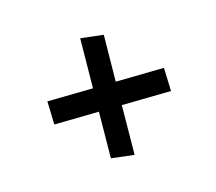

<svg xmlns="http://www.w3.org/2000/svg" viewBox="-78 -620 739 657"><g transform="rotate(30 291.5 -291.5)"><path d="M233.9 -288.6 110.4 -415 174.3 -465.8 290 -347.2 409.2 -470.7 469.7 -414.1 348.1 -288.1 471.2 -162.6 406.7 -111.8 291.5 -229.5 181.2 -115.2 121.1 -171.9Z"/></g></svg>

Font: HeadlandOne
Style: Regular
Weight: 400
Designer: Gary Lonergan
Foundry: Sorkin Type Co.
Version: Version 1.002